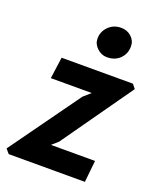

<svg xmlns="http://www.w3.org/2000/svg" viewBox="-168 -895 809 984"><g transform="rotate(20 236.5 -403.0)"><path d="M415.7 0H0.2L-20 -23.7L254.2 -405.4L292.8 -439.8H69.8L86 -557H474.9L493.4 -533.9L221.1 -148.3L187.3 -118.5H427.9ZM302.2 -638.7Q272.6 -638.7 248.9 -660.8Q225.2 -682.9 225.2 -712.7Q225.2 -751 252.8 -778.4Q280.4 -805.7 321 -805.7Q354.6 -805.7 377.5 -784.5Q400.3 -763.3 400.3 -733.1Q400.3 -692.8 373.5 -665.8Q346.7 -638.7 302.2 -638.7Z"/></g></svg>

Font: Merriweather Sans Variable Regular
Style: Italic
Weight: 300
Italic angle: -8°
Designer: Eben Sorkin
Foundry: Eben Sorkin
Version: Version 2.001